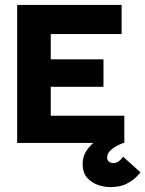

<svg xmlns="http://www.w3.org/2000/svg" viewBox="-20 -583 593 783"><path d="M50 0V-563H476V-444H187V-341H402V-229H187V-111H487V0ZM429 180Q405 180 379 171Q353 162 335 141.5Q317 121 317 85Q317 54 334 29.5Q351 5 375.5 -12Q400 -29 424.5 -40.5Q449 -52 466 -57Q483 -62 483 -62V0Q483 0 473 4Q463 8 450 15.5Q437 23 427 34Q417 45 417 60Q417 70 424 76Q431 82 442 82Q454 82 463 75.5Q472 69 477 62.5Q482 56 482 56L553 120Q553 120 539.5 135Q526 150 499 165Q472 180 429 180Z"/></svg>

Font: Darker Grotesque Black
Style: Regular
Weight: 900
Designer: Gabriel Lam
Foundry: TypeRant
Version: Version 1.000;gftools[0.9.28]